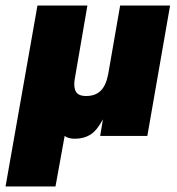

<svg xmlns="http://www.w3.org/2000/svg" viewBox="-49 -490 639 692"><path d="M-29 182 86 -470H266L220 -203Q218 -190 219 -179Q220 -168 224.5 -160Q229 -152 238 -148Q247 -144 262 -144Q294 -144 313.5 -162.5Q333 -181 341 -223L384 -470H564L482 0H312L322 -60Q300 -19 276.5 -4.5Q253 10 221 10Q197 10 184 0L151 182Z"/></svg>

Font: Gantari Black
Style: Italic
Weight: 900
Italic angle: -10°
Version: Version 1.000